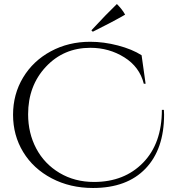

<svg xmlns="http://www.w3.org/2000/svg" viewBox="-20 -922 861 956"><path d="M442 -764 435 -771Q511 -853 562 -902Q589 -875 603 -849Q539 -812 442 -764ZM797 -351Q797 -179 704.5 -82.5Q612 14 443 14Q329 14 237.5 -34Q146 -82 95.5 -165Q45 -248 45 -350.5Q45 -453 95 -536Q145 -619 233 -666.5Q321 -714 429 -714Q497 -714 567.5 -695.5Q638 -677 685 -647L705 -505H696Q675 -589 599 -636.5Q523 -684 430 -684Q297 -684 208.5 -589.5Q120 -495 120 -353Q120 -259 160.5 -182.5Q201 -106 276.5 -61Q352 -16 448 -16Q599 -16 692.5 -112Q786 -208 786 -375H796Q797 -363 797 -351Z"/></svg>

Font: Cinzel Decorative
Style: Regular
Weight: 400
Designer: Natanael Gama
Version: Version 1.002;PS 001.002;hotconv 1.0.56;makeotf.lib2.0.21325